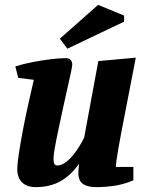

<svg xmlns="http://www.w3.org/2000/svg" viewBox="-20 -758 610 789"><path d="M127 11Q101 11 84 1.5Q67 -8 59 -24.5Q51 -41 51 -62Q51 -85 58 -130.5Q65 -176 75.5 -230.5Q86 -285 98 -338Q110 -391 119 -430L55 -438L43 -485Q74 -495 112.5 -502.5Q151 -510 187.5 -514.5Q224 -519 250 -519Q265 -519 271 -511Q277 -503 277 -492Q277 -487 271.5 -460.5Q266 -434 257 -395Q248 -356 238.5 -311.5Q229 -267 220 -225Q211 -183 205.5 -152Q200 -121 200 -108Q200 -92 203 -85Q206 -78 217 -78Q232 -78 250.5 -91.5Q269 -105 288.5 -131Q308 -157 326 -193L384 -507L538 -521L477 -206Q471 -176 466.5 -148.5Q462 -121 459 -101Q456 -81 456 -72H528V-17Q488 0 449.5 5.5Q411 11 376 11Q339 11 320.5 -2.5Q302 -16 302 -47Q302 -53 302.5 -61Q303 -69 304 -75.5Q305 -82 305 -85Q279 -49 251 -28Q223 -7 192.5 2Q162 11 127 11ZM257 -558 226 -599 383 -738 490 -694V-669Z"/></svg>

Font: Manuale ExtraBold
Style: Italic
Weight: 800
Italic angle: -11°
Designer: Eduardo Tunni / Pablo Cosgaya
Foundry: Eduardo Tunni / Pablo Cosgaya
Version: Version 1.002